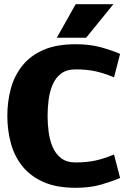

<svg xmlns="http://www.w3.org/2000/svg" viewBox="-20 -887 593 916"><path d="M341 -112Q393 -112 435 -121Q477 -130 524 -150L553 -38Q516 -22 463 -6.5Q410 9 341 9Q249 9 186.5 -19Q124 -47 86 -95Q48 -143 31.5 -205Q15 -267 15 -334Q15 -402 31.5 -463.5Q48 -525 86 -573Q124 -621 186.5 -648.5Q249 -676 341 -676Q410 -676 463 -661Q516 -646 553 -630L524 -518Q477 -538 435 -547Q393 -556 341 -556Q298 -556 271.5 -536Q245 -516 231 -483Q217 -450 212 -411Q207 -372 207 -334Q207 -297 212 -258Q217 -219 231 -186Q245 -153 271.5 -132.5Q298 -112 341 -112ZM521 -867 391 -707H251L341 -867Z"/></svg>

Font: Epunda Sans Black
Style: Regular
Weight: 900
Designer: Simon Atzbach
Foundry: typofactur
Version: Version 2.204; ttfautohint (v1.8.4.7-5d5b)